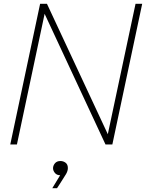

<svg xmlns="http://www.w3.org/2000/svg" viewBox="-20 -760 768 1010"><path d="M69 0H34L191 -740H227L563 -20L538 -11L693 -740H728L571 0H535L199 -721L224 -731ZM280 230H255L311 138L327 152Q320 157 312.5 159.5Q305 162 298 162Q279 162 269 150Q259 138 259 125Q259 111 269 99Q279 87 298 87Q313 87 325 96Q337 105 337 124Q337 139 327.5 155.5Q318 172 295 207Z"/></svg>

Font: Be Vietnam Pro Variable Thin
Style: Italic
Weight: 100
Italic angle: -12°
Designer: Lam Bao, Tony Le, Vietanh Nguyen
Foundry: Yellow Type Foundry
Version: Version 1.002